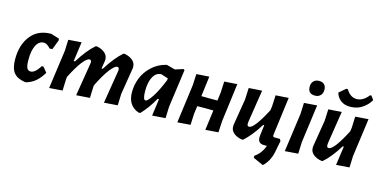

<svg xmlns="http://www.w3.org/2000/svg" viewBox="-81 -1120 3428 1729"><g transform="rotate(15 1633.5 -255.0)"><path d="M278 -472 354 -449 359 -435 324 -342 298 -340Q266 -378 236 -378Q191 -378 165.5 -330Q140 -282 140 -194Q140 -140 150.5 -118Q161 -96 186 -96Q226 -96 272 -169L288 -168L326 -121Q293 -67 258.5 -37.5Q224 -8 174 8H157Q87 -3 55 -43.5Q23 -84 23 -170Q23 -303 90 -387.5Q157 -472 278 -472Z M562 -469 537 -288H549Q624 -408 694 -468L706 -469Q753 -460 781.5 -434.5Q810 -409 809 -372L808 -359L796 -288H808Q880 -405 953 -468L964 -469Q1012 -460 1040.5 -434.5Q1069 -409 1068 -372L1067 -359L1027 -113L1023 -5L897 4L947 -304L948 -315Q948 -339 930 -339Q906 -339 864 -284.5Q822 -230 770 -125L768 -113L764 -5L638 4L688 -304L689 -315Q689 -339 672 -339Q648 -339 607.5 -287.5Q567 -236 516 -135L513 -112L509 -5L386 4L436 -356L440 -460Z M1353 -471H1359L1436 -450L1511 -474L1522 -467L1473 -112L1469 -5L1346 4L1368 -154H1355Q1302 -59 1237 9H1219Q1116 -29 1116 -154Q1116 -221 1140.5 -284.5Q1165 -348 1220.5 -400Q1276 -452 1353 -471ZM1228 -197Q1228 -112 1253 -112Q1272 -112 1311.5 -172Q1351 -232 1394 -338L1396 -354V-356L1331 -377Q1283 -377 1255.5 -327.5Q1228 -278 1228 -197Z M1753 -468 1729 -280 1807 -279H1879L1889 -356L1894 -460L2014 -468L1968 -112L1962 -5L1842 4L1867 -183L1790 -184L1717 -183L1707 -112L1702 -5L1581 4L1629 -356L1634 -460Z M2181 3Q2133 -5 2104 -30Q2075 -55 2076 -92L2077 -108L2117 -352L2122 -461L2245 -469L2198 -167L2197 -149Q2196 -125 2215 -125Q2262 -125 2363 -319L2368 -356L2373 -460L2493 -468L2447 -115Q2445 -101 2449 -96Q2453 -91 2466 -91H2512L2522 -73L2501 34Q2483 123 2424 177L2329 134V115Q2379 82 2405 25L2415 0H2386Q2321 0 2332 -79L2344 -173H2334Q2263 -59 2192 3Z M2720 -687Q2751 -687 2768 -669.5Q2785 -652 2785 -621Q2785 -588 2766 -568.5Q2747 -549 2715 -549Q2649 -549 2649 -616Q2649 -648 2668 -667.5Q2687 -687 2720 -687ZM2758 -469 2710 -112 2706 -5 2583 4 2633 -356 2637 -460Z M3207 -681 3233 -646Q3210 -605 3173.5 -577Q3137 -549 3097 -540Q3057 -531 3019 -536Q2981 -541 2952 -566Q2923 -591 2912 -630L2973 -682H2987Q3025 -617 3085 -616.5Q3145 -616 3195 -681ZM2987 -469 2940 -167 2939 -149Q2938 -125 2957 -125Q3005 -125 3106 -321L3111 -356L3115 -460L3237 -469L3188 -112L3184 -5L3061 4L3086 -173H3076Q3003 -55 2934 3H2923Q2875 -5 2846 -30Q2817 -55 2818 -92L2819 -108L2859 -352L2864 -461Z"/></g></svg>

Font: Alegreya Sans SC
Style: Bold Italic
Weight: 700
Italic angle: -7°
Designer: Juan Pablo del Peral
Foundry: Huerta Tipografica
Version: Version 2.007